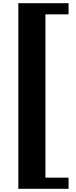

<svg xmlns="http://www.w3.org/2000/svg" viewBox="-20 -974 475 1204"><path d="M265 140H410V210H95V-954H410V-884H265Z"/></svg>

Font: Inknut Antiqua
Style: Bold
Weight: 700
Designer: Claus Eggers Sørensen
Foundry: Claus Eggers Sørensen
Version: Version 1.003; ttfautohint (v1.8.2) -l 8 -r 50 -G 200 -x 14 